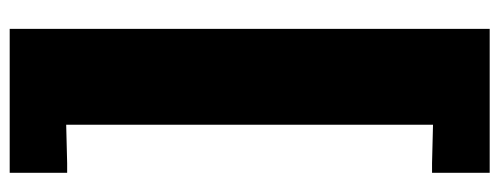

<svg xmlns="http://www.w3.org/2000/svg" viewBox="-340 -460 1040 400"><g transform="rotate(-90 180.0 -260.0)"><path d="M319.8 -759.8V240.2H20V120.1H40L120.1 122.1V-642.1L40 -640.1H20V-759.8Z"/></g></svg>

Font: Zantroke
Style: Regular
Weight: 500
Foundry: gluk
Version: Version 0.36